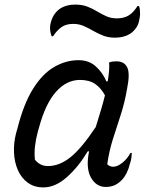

<svg xmlns="http://www.w3.org/2000/svg" viewBox="-20 -805 640 836"><path d="M322 -543Q367 -543 397 -516Q427 -489 443 -451H449Q458 -504 455 -533Q463 -536 470.5 -537Q478 -538 487 -538Q521 -538 534 -511.5Q547 -485 533 -417Q523 -358 505.5 -304.5Q488 -251 471.5 -199Q455 -147 447 -90Q457 -79 473 -79Q491 -79 512.5 -96Q534 -113 548 -139H554Q553 -129 552 -118Q551 -107 546 -93Q535 -48 512 -23Q497 -7 480 1Q463 9 440 9Q401 9 378 -28.5Q355 -66 365 -130Q366 -138 368 -146H362Q322 -79 271.5 -34Q221 11 169 11Q129 11 101 -9.5Q73 -30 58 -64Q43 -98 41 -140Q39 -182 50 -225L56 -246Q83 -353 124 -418.5Q165 -484 216 -513.5Q267 -543 322 -543ZM132 -110Q142 -97 156 -89.5Q170 -82 189 -82Q239 -82 287 -120.5Q335 -159 397 -252Q407 -285 417.5 -319Q428 -353 437 -390Q419 -423 393.5 -440Q368 -457 328 -457Q270 -457 224 -405.5Q178 -354 150 -250L145 -233Q136 -199 132.5 -169Q129 -139 132 -110ZM489 -725Q518 -725 539 -737Q560 -749 579 -779H585Q588 -772 589 -763Q590 -754 590 -743Q589 -728 585 -711.5Q581 -695 573 -684Q558 -662 534.5 -651.5Q511 -641 480 -641Q452 -641 429 -650Q406 -659 385.5 -671Q365 -683 344 -692Q323 -701 299 -701Q268 -701 248 -687Q228 -673 211 -647H205Q197 -666 198 -689Q199 -700 203 -713.5Q207 -727 215 -740Q244 -785 308 -785Q338 -785 361 -776Q384 -767 403.5 -755Q423 -743 443.5 -734Q464 -725 489 -725Z"/></svg>

Font: Recursive Sn Csl St
Style: Italic
Weight: 400
Italic angle: -15°
Version: Version 1.079;hotconv 1.0.112;makeotfexe 2.5.65598; ttfautoh